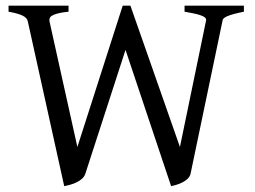

<svg xmlns="http://www.w3.org/2000/svg" viewBox="-20 -635 890 670"><path d="M831.1 -594.2Q809.6 -589.8 795.4 -585.9Q781.2 -582 772.9 -578.4Q764.6 -574.7 761 -571.3Q757.3 -567.9 756.8 -564L645 -28.8Q642.6 -18.6 634.5 -11Q626.5 -3.4 616.2 1.7Q606 6.8 595.2 10Q584.5 13.2 577.1 14.6L418 -460.9L277.8 -28.8Q274.4 -18.6 266.1 -11.2Q257.8 -3.9 247.3 1.2Q236.8 6.3 225.3 9.5Q213.9 12.7 204.1 14.6L77.1 -560.1Q74.7 -572.3 59.6 -580.1Q44.4 -587.9 9.8 -594.2V-615.2H219.2V-594.2Q195.3 -591.8 181.6 -588.1Q168 -584.5 161.1 -580.1Q154.3 -575.7 153.1 -570.6Q151.9 -565.4 152.8 -560.1L250 -122.1L408.2 -615.2H435.1L607.9 -122.1L699.2 -564Q700.2 -569.8 694.8 -574.2Q689.5 -578.6 679.2 -582Q668.9 -585.4 654.8 -588.4Q640.6 -591.3 624 -594.2V-615.2H831.1Z"/></svg>

Font: Gentium Plus Cyr
Style: Regular
Weight: 400
Designer: J. Victor Gaultney, Annie Olsen, Iska Routamaa, Becca Hirsbrunner
Foundry: SIL International
Version: Version 5.000